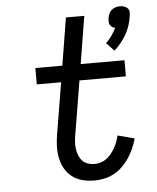

<svg xmlns="http://www.w3.org/2000/svg" viewBox="-54 -810 708 865"><g transform="rotate(-5 300.0 -378.0)"><path d="M479 -567 444 -604Q459 -618 470.5 -634.5Q482 -651 491 -669Q484 -670 477.5 -674.5Q471 -679 467.5 -685.5Q464 -692 464 -700Q464 -708 465 -716Q467 -726 471 -735.5Q475 -745 483 -751.5Q491 -758 501 -761Q511 -764 521 -764Q531 -764 540 -761Q549 -758 555 -751.5Q561 -745 562 -735.5Q563 -726 561 -716Q558 -695 551.5 -675Q545 -655 534.5 -636Q524 -617 510 -599.5Q496 -582 479 -567ZM339 8Q311 8 285 1.5Q259 -5 238.5 -20.5Q218 -36 205 -59Q192 -82 187 -108Q182 -134 183 -161.5Q184 -189 189 -217L227 -446H117V-520H239L274 -735H357L322 -520H520V-447H310L270 -205Q267 -189 266 -173Q265 -157 267 -141.5Q269 -126 274.5 -112Q280 -98 290 -87Q300 -76 315 -71Q330 -66 346 -66Q360 -66 374 -70.5Q388 -75 400 -84Q412 -93 421.5 -105Q431 -117 438.5 -130.5Q446 -144 451 -157.5Q456 -171 459 -185L535 -165Q529 -143 519.5 -121Q510 -99 497 -79.5Q484 -60 466.5 -42.5Q449 -25 428 -13.5Q407 -2 384 3Q361 8 339 8Z"/></g></svg>

Font: Iosevka Extended
Style: Italic
Weight: 400
Width: 7
Italic angle: -9°
Monospace: yes
Designer: Belleve Invis
Foundry: Belleve Invis
Version: Version 32.5.0; ttfautohint (v1.8.4)